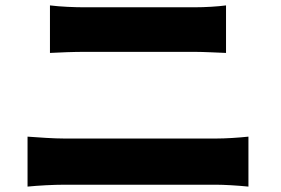

<svg xmlns="http://www.w3.org/2000/svg" viewBox="-20 -715 1040 711"><path d="M165 -695V-519C201 -521 254 -523 294 -523H699C735 -523 787 -520 817 -519V-695C788 -691 741 -688 699 -688H293C258 -688 204 -690 165 -695ZM82 -209V-24C122 -28 178 -31 219 -31H779C810 -31 861 -28 900 -24V-209C863 -205 815 -202 779 -202H219C178 -202 124 -206 82 -209Z"/></svg>

Font: Noto Sans JP Black
Style: Regular
Weight: 900
Designer: Ryoko NISHIZUKA 西塚涼子 (kana, bopomofo & ideographs); Paul D. Hunt (Latin, Greek & Cyrillic); Sandoll Communications 산돌커뮤니
Foundry: Adobe
Version: Version 2.002;hotconv 1.0.116;makeotfexe 2.5.65601